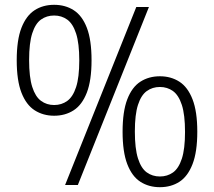

<svg xmlns="http://www.w3.org/2000/svg" viewBox="-20 -769 890 798"><path d="M205 -288Q159.5 -288 124.2 -310.5Q89 -333 69.2 -383.8Q49.5 -434.5 49.5 -518.5Q49.5 -603 69.2 -653.5Q89 -704 123.8 -726.5Q158.5 -749 205 -749Q251.5 -749 286.5 -726.5Q321.5 -704 341 -653.5Q360.5 -603 360.5 -518.5Q360.5 -434.5 340.8 -383.8Q321 -333 286 -310.5Q251 -288 205 -288ZM250.5 0 546.5 -740H599L303.5 0ZM205 -332.5Q236 -332.5 259.5 -349.5Q283 -366.5 296.2 -406.8Q309.5 -447 309.5 -518Q309.5 -589 296.2 -629.8Q283 -670.5 259.5 -687.5Q236 -704.5 205 -704.5Q174 -704.5 150.5 -687.8Q127 -671 114 -630.5Q101 -590 101 -519.5Q101 -448.5 114 -407.8Q127 -367 150.5 -349.8Q174 -332.5 205 -332.5ZM644.5 9Q598.5 9 563.5 -13.5Q528.5 -36 509 -86.8Q489.5 -137.5 489.5 -221.5Q489.5 -305.5 509 -356.2Q528.5 -407 563.5 -429.5Q598.5 -452 644.5 -452Q690.5 -452 725.5 -429.5Q760.5 -407 780.2 -356.2Q800 -305.5 800 -221.5Q800 -137.5 780.2 -86.8Q760.5 -36 725.8 -13.5Q691 9 644.5 9ZM644.5 -35.5Q675.5 -35.5 699 -52.2Q722.5 -69 735.8 -109.5Q749 -150 749 -220.5Q749 -292 735.8 -332.8Q722.5 -373.5 699 -390.5Q675.5 -407.5 644.5 -407.5Q613.5 -407.5 590 -390.5Q566.5 -373.5 553.5 -333.2Q540.5 -293 540.5 -222.5Q540.5 -151.5 553.5 -110.5Q566.5 -69.5 590 -52.5Q613.5 -35.5 644.5 -35.5Z"/></svg>

Font: Encode Sans SemiCondensed SemiCondensed Light
Style: Regular
Weight: 300
Width: 4
Designer: Multiple Designers
Foundry: Impallari Type
Version: Version 3.000; ttfautohint (v1.8.3) -l 8 -r 50 -G 200 -x 14 